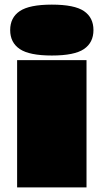

<svg xmlns="http://www.w3.org/2000/svg" viewBox="-20 -810 448 830"><path d="M204 -570Q107 -570 65.5 -598Q24 -626 24 -680Q24 -734 65.5 -762Q107 -790 204 -790Q302 -790 343 -762Q384 -734 384 -680Q384 -626 343 -598Q302 -570 204 -570ZM54 0V-550H354V0Z"/></svg>

Font: Georama ExtraExtended Black
Style: Regular
Weight: 900
Width: 8
Designer: Jean-Baptiste Levee
Foundry: Production Type
Version: Version 1.000